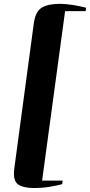

<svg xmlns="http://www.w3.org/2000/svg" viewBox="-20 -846 466 994"><path d="M157.5 127.5Q99.5 127.5 72.8 108Q46 88.5 54 26.5L155 -725Q163.5 -787 196.5 -806.5Q229.5 -826 287.5 -826Q307.5 -826 326.2 -824.2Q345 -822.5 362.2 -819.5Q379.5 -816.5 395.5 -813Q411.5 -809.5 426 -806L423.5 -788.5H317L198 89H304.5L302 107.5Q271 115.5 234.2 121.5Q197.5 127.5 157.5 127.5Z"/></svg>

Font: Merriweather 144pt Black
Style: Italic
Weight: 900
Italic angle: -7.8°
Version: Version 2.101